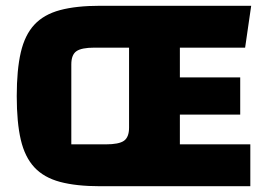

<svg xmlns="http://www.w3.org/2000/svg" viewBox="-20 -645 926 665"><path d="M603 -248V-145H847V0H427V-625H850L829 -480H603V-377H812V-248ZM38 -312Q38 -403 52 -463.5Q66 -524 99 -559.5Q132 -595 188 -610Q244 -625 327 -625H444V0H327Q244 0 188 -15Q132 -30 99 -65.5Q66 -101 52 -161Q38 -221 38 -312ZM227 -145H346Q392 -145 409.5 -157.5Q427 -170 427 -203V-480H307Q262 -480 244.5 -467.5Q227 -455 227 -422Z"/></svg>

Font: Changa ExtraLight
Style: Bold
Weight: 700
Version: Version 3.002; ttfautohint (v1.8.2)